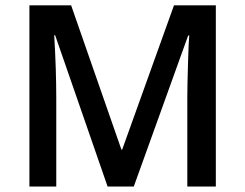

<svg xmlns="http://www.w3.org/2000/svg" viewBox="-20 -685 900 705"><path d="M186.6 -323.6V0H88V-665.3H241.2L425.7 -136H428.7L618.8 -665.3H772.5V0H667.8V-329.1Q667.8 -369.6 670.4 -453.7Q672.9 -537.9 674.9 -554.6H670.9L471.2 0H375.1L182.5 -555.6H179Q186.6 -431.7 186.6 -323.6Z"/></svg>

Font: Khula Semibold
Style: Regular
Weight: 600
Designer: Erin McLaughlin, Steve Matteson
Version: Version 1.000;PS 1.0;hotconv 1.0.72;makeotf.lib2.5.5900; ttf